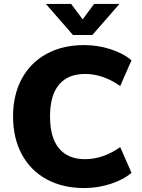

<svg xmlns="http://www.w3.org/2000/svg" viewBox="-20 -942 718 971"><path d="M46 -353Q46 -461 89.5 -542.5Q133 -624 214.5 -669Q296 -714 406 -714Q475 -714 539.5 -693Q604 -672 645 -637L588 -507Q501 -568 410 -568Q324 -568 278.5 -514Q233 -460 233 -353Q233 -246 278.5 -191.5Q324 -137 410 -137Q501 -137 588 -198L645 -68Q604 -33 539.5 -12Q475 9 406 9Q296 9 214.5 -36Q133 -81 89.5 -163Q46 -245 46 -353ZM456 -922H584L447 -765H349L212 -922H340L398 -844Z"/></svg>

Font: wassup Sans
Style: Black
Weight: 900
Version: Version 2.001